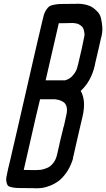

<svg xmlns="http://www.w3.org/2000/svg" viewBox="-20 -819 572 1035"><path d="M270 -284H196L174 -192L108 97L169 98Q172 98 179 97.5Q186 97 188 97H189Q197 97 207 95Q217 93 234.5 86Q252 79 267 60Q282 41 288 13L299 -35L303 -54L319 -120L323 -137H324L338 -201Q344 -227 338.5 -245Q333 -263 319.5 -270.5Q306 -278 296 -280.5Q286 -283 276 -284ZM331 -386Q357 -393 374.5 -414.5Q392 -436 396 -454L401 -472L421 -558L432 -611Q437 -628 435 -641Q433 -654 430 -663Q427 -672 419.5 -678Q412 -684 406 -687.5Q400 -691 391.5 -692.5Q383 -694 379 -694.5Q375 -695 371 -695H370Q369 -695 347.5 -694.5Q326 -694 324 -694H297L226 -386ZM493 -477Q492 -473 491 -466Q471 -380 415 -329Q445 -278 425 -191L409 -123L392 -49L380 4Q379 9 377 17.5Q375 26 374 29Q374 31 373.5 34Q373 37 372.5 39.5Q372 42 371 44Q358 83 337.5 112Q317 141 296 156.5Q275 172 251 181.5Q227 191 210 193.5Q193 196 177 196H169L155 195H125Q92 195 76 194.5Q60 194 43.5 190.5Q27 187 22.5 181.5Q18 176 15 163.5Q12 151 14.5 136Q17 121 23 94Q28 73 36 40L45 1L77 -137L151 -460L183 -599Q193 -639 193 -641Q202 -678 206 -697Q212 -724 216.5 -739Q221 -754 229.5 -766.5Q238 -779 245.5 -784.5Q253 -790 271 -793.5Q289 -797 305 -797.5Q321 -798 354 -798H384Q390 -799 399 -799Q411 -799 422.5 -797.5Q434 -796 450.5 -791.5Q467 -787 479.5 -778.5Q492 -770 505.5 -756Q519 -742 524 -722Q529 -702 531.5 -673.5Q534 -645 523 -607L511 -554Z"/></svg>

Font: Soda Fountain
Style: RegularOblique
Weight: 400
Version: Version 1.0